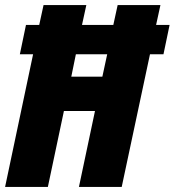

<svg xmlns="http://www.w3.org/2000/svg" viewBox="-25 -734 686 754"><path d="M105 -521H53L77 -636H129L146 -714H314L297 -636H420L437 -714H605L588 -636H641L617 -521H564L453 0H285L348 -298H226L163 0H-5ZM377 -433 396 -521H273L255 -433Z"/></svg>

Font: Noto Sans UI CondBlack
Style: Italic
Weight: 900
Width: 3
Italic angle: -12°
Designer: Monotype Design Team
Foundry: Monotype Imaging Inc.
Version: Version 1.001